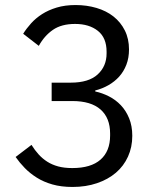

<svg xmlns="http://www.w3.org/2000/svg" viewBox="-20 -730 640 762"><path d="M261 -402Q332 -402 367.5 -434.5Q403 -467 403 -518V-525Q403 -580 368.5 -607.5Q334 -635 278 -635Q224 -635 190 -611.5Q156 -588 134 -548L72 -596Q85 -617 103.5 -637.5Q122 -658 147 -674Q172 -690 205 -700Q238 -710 280 -710Q324 -710 363 -698.5Q402 -687 430.5 -664.5Q459 -642 475.5 -609Q492 -576 492 -534Q492 -500 481.5 -473Q471 -446 453 -426Q435 -406 410.5 -392Q386 -378 358 -371V-367Q386 -361 412.5 -347.5Q439 -334 459.5 -312.5Q480 -291 492.5 -260.5Q505 -230 505 -191Q505 -146 488 -108.5Q471 -71 440 -44.5Q409 -18 365 -3Q321 12 268 12Q223 12 188 2Q153 -8 126 -25Q99 -42 78.5 -63Q58 -84 42 -107L105 -155Q118 -134 133.5 -117Q149 -100 168 -88Q187 -76 211 -69.5Q235 -63 267 -63Q341 -63 379 -96.5Q417 -130 417 -192V-200Q417 -262 379 -295.5Q341 -329 267 -329H185V-402Z"/></svg>

Font: IBM Plex Sans Hebrew
Style: Regular
Weight: 400
Designer: Mike Abbink, Paul van der Laan, Pieter van Rosmalen, Yanek Iontef
Foundry: Bold Monday
Version: Version 1.2